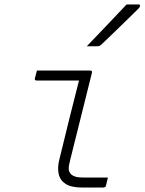

<svg xmlns="http://www.w3.org/2000/svg" viewBox="-20 -843 650 863"><path d="M146 -526H385Q396 -526 393 -515Q368 -417 344.5 -320.5Q321 -224 295 -122Q288 -96 289 -82.5Q290 -69 300 -59Q308 -52 320.5 -48.5Q333 -45 358 -45H465Q463 -36 461 -28.5Q459 -21 457 -11Q456 -4 451.5 -2Q447 0 443 0H351Q299 0 274 -17Q249 -34 243.5 -62.5Q238 -91 246 -123Q269 -218 290.5 -304.5Q312 -391 335 -481H145Q134 -481 137 -492Q139 -500 141.5 -509Q144 -518 146 -526ZM549 -823H602Q610 -823 609.5 -817Q609 -811 603 -805Q572 -775 548 -751Q524 -727 498 -702.5Q472 -678 436 -643Q428 -635 417 -635H370Q413 -680 459 -728Q505 -776 549 -823Z"/></svg>

Font: Recursive Mn Lnr St Lt
Style: Italic
Weight: 300
Italic angle: -15°
Monospace: yes
Version: Version 1.079;hotconv 1.0.112;makeotfexe 2.5.65598; ttfautoh